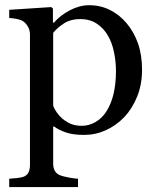

<svg xmlns="http://www.w3.org/2000/svg" viewBox="-20 -515 611 751"><path d="M475.1 -424.3Q503.9 -390.1 519.8 -345Q535.6 -299.8 535.6 -241.7Q535.6 -184.6 516.6 -137.5Q497.6 -90.3 466.3 -57.1Q433.6 -23.4 393.6 -5.4Q353.5 12.7 308.6 12.7Q265.1 12.7 237.3 2.9Q209.5 -6.8 191.9 -20H188V124.5Q188 142.1 194.8 153.8Q201.7 165.5 215.8 170.9Q227.5 175.3 249.3 179.4Q271 183.6 285.2 184.1V216.8H16.1V184.1Q31.2 183.1 45.4 181.6Q59.6 180.2 70.8 176.8Q85.4 171.9 91.3 159.7Q97.2 147.5 97.2 130.9V-381.3Q97.2 -396 89.8 -409.7Q82.5 -423.3 70.8 -431.6Q62 -437.5 46.4 -440.7Q30.8 -443.8 16.1 -444.8V-476.6L180.2 -487.3L187 -481.4V-427.2L190.9 -426.3Q216.3 -455.6 253.9 -475.1Q291.5 -494.6 328.6 -494.6Q373.5 -494.6 410.9 -475.6Q448.2 -456.5 475.1 -424.3ZM395.5 -78.1Q415 -108.4 424.3 -148.4Q433.6 -188.5 433.6 -237.8Q433.6 -273.9 425.8 -311.5Q418 -349.1 401.4 -377Q384.8 -405.3 357.9 -422.9Q331.1 -440.4 293.5 -440.4Q257.3 -440.4 231.9 -424.6Q206.5 -408.7 188 -386.7V-102.1Q192.4 -88.9 202.4 -74.7Q212.4 -60.5 224.6 -50.3Q239.7 -38.1 257.3 -30.5Q274.9 -22.9 300.3 -22.9Q327.6 -22.9 353 -37.4Q378.4 -51.8 395.5 -78.1Z"/></svg>

Font: UniBurma_GGSerif
Style: Book
Weight: 400
Designer: Victor San Kho Lin (for Burmese only and related typography optimization with it)
Foundry: http://www.unimm.org
Version: 2.0